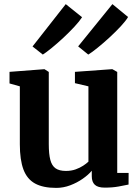

<svg xmlns="http://www.w3.org/2000/svg" viewBox="-20 -905 681 936"><path d="M490.4 9.7Q457.4 9.7 442.4 -4.1Q427.4 -18 427.4 -46V-72.7Q411 -52.9 383.5 -33.7Q356 -14.4 322.5 -1.7Q289 11 254.1 11Q189.7 11 150.8 -10.4Q111.9 -31.8 94.3 -78.7Q76.7 -125.7 76.7 -201.7V-484.1L26.4 -498.2V-554.7L195.9 -567.7H196.9L217.8 -554.3V-202.1Q217.8 -154.2 225.3 -125.7Q232.7 -97.2 250.9 -84.4Q269.2 -71.7 301.5 -71.7Q327.6 -71.7 348.7 -79.3Q369.8 -86.9 385.6 -97.3Q401.4 -107.7 411.1 -116.9V-484.1L345.3 -499.6V-554.7L525.3 -567.7H527.8L551.5 -554.3V-62.1H607L606.7 -5.3Q588.8 -1.5 558.8 4.1Q528.9 9.7 490.4 9.7ZM189 -639.2H188.4L138.6 -678.5L300.5 -884.9L380.1 -821.1Q367.9 -801.8 343 -775Q318.2 -748.2 288.8 -720.8Q259.4 -693.5 232.4 -671.5Q205.5 -649.6 189 -639.2ZM410.7 -639.2H410L361 -678.9L528 -884.9L604.3 -822.1Q593.9 -804 569.3 -777.4Q544.6 -750.7 514.3 -722.8Q484 -694.9 455.9 -672.3Q427.9 -649.6 410.7 -639.2Z"/></svg>

Font: Merriweather 7pt Light
Style: Regular
Weight: 300
Designer: Eben Sorkin
Foundry: Eben Sorkin
Version: Version 2.200;gftools[0.9.31]